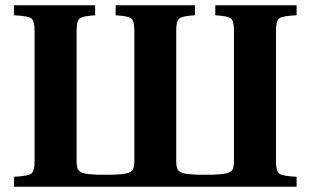

<svg xmlns="http://www.w3.org/2000/svg" viewBox="-20 -712 1184 732"><path d="M33.2 0V-38.1Q86.4 -40.5 99.1 -49.8Q111.8 -59.1 111.8 -97.2V-595.2Q111.8 -633.3 99.1 -642.3Q86.4 -651.4 33.2 -653.8V-691.9H342.8V-653.8Q295.4 -650.9 283.7 -641.6Q272 -632.3 272 -595.2V-100.1Q272 -76.2 277.3 -66.2Q282.7 -56.2 298.3 -51.8Q314 -47.4 351.1 -45.9H413.1Q450.2 -47.4 465.8 -51.8Q481.4 -56.2 486.8 -66.2Q492.2 -76.2 492.2 -100.1V-595.2Q492.2 -632.3 480.5 -641.6Q468.8 -650.9 420.9 -653.8V-691.9H723.1V-653.8Q675.3 -650.9 663.6 -641.6Q651.9 -632.3 651.9 -595.2V-100.1Q651.9 -76.2 657.2 -66.2Q662.6 -56.2 678.2 -51.8Q693.8 -47.4 731 -45.9H793Q830.1 -47.4 845.7 -51.8Q861.3 -56.2 866.7 -66.2Q872.1 -76.2 872.1 -100.1V-595.2Q872.1 -632.3 860.4 -641.6Q848.6 -650.9 800.8 -653.8V-691.9H1110.8V-653.8Q1057.6 -651.4 1044.9 -642.3Q1032.2 -633.3 1032.2 -595.2V-97.2Q1032.2 -59.1 1044.9 -49.8Q1057.6 -40.5 1110.8 -38.1V0Z"/></svg>

Font: Linguistics Pro
Style: Bold
Weight: 700
Designer: Stefan Peev, Context Ltd
Foundry: Stefan Peev, Context Ltd
Version: Version 001.000